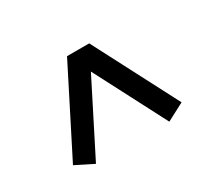

<svg xmlns="http://www.w3.org/2000/svg" viewBox="-75 -840 620 564"><g transform="rotate(-30 235.0 -557.5)"><path d="M271 -715.8 419.4 -430.2 359.9 -398.9 233.9 -641.6 111.3 -399.4 50.8 -429.7 195.8 -715.8Z"/></g></svg>

Font: AnjaliOldLipi
Style: Regular
Weight: 400
Italic angle: -12°
Designer: Kevin & Siji
Foundry: Kevin & Siji
Version: Version 0.730 2004